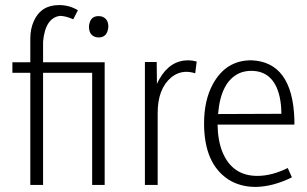

<svg xmlns="http://www.w3.org/2000/svg" viewBox="-20 -736 1221 764"><path d="M151.4 0V-446.3H346.7V0H396.5V-488.3H151.4V-570.3Q160.2 -666 219.7 -672.9Q243.2 -671.9 271.5 -659.2L290 -695.3Q255.9 -715.8 214.8 -715.8Q142.6 -715.8 114.3 -651.4Q100.6 -621.1 100.6 -582V-488.3H29.3V-446.3H100.6V0ZM411.1 -629.9Q411.1 -663.1 382.8 -670.9Q377 -671.9 372.1 -671.9Q342.8 -671.9 335.9 -642.6Q334 -635.7 334 -629.9Q334 -594.7 363.3 -587.9Q368.2 -586.9 372.1 -586.9Q402.3 -586.9 409.2 -617.2Q411.1 -624 411.1 -629.9Z M607.4 0V-286.1Q607.4 -382.8 661.1 -427.7Q688.5 -450.2 721.7 -450.2Q738.3 -450.2 756.8 -444.3L762.7 -491.2Q743.2 -496.1 729.5 -496.1Q657.2 -496.1 615.2 -422.9Q609.4 -413.1 604.5 -402.3L603.5 -489.3H556.6V0Z M1141.6 -30.3 1125 -67.4Q1061.5 -36.1 1003.9 -36.1Q904.3 -36.1 865.2 -130.9Q846.7 -176.8 845.7 -240.2H1151.4V-261.7Q1143.6 -490.2 979.5 -496.1Q878.9 -496.1 827.1 -401.4Q792 -336.9 792 -245.1Q792 -85.9 887.7 -22.5Q934.6 7.8 997.1 7.8Q1066.4 6.8 1141.6 -30.3ZM979.5 -454.1Q1069.3 -454.1 1092.8 -350.6Q1099.6 -319.3 1099.6 -283.2L847.7 -282.2Q858.4 -412.1 933.6 -445.3Q955.1 -454.1 979.5 -454.1Z"/></svg>

Font: Yaldevi Colombo Light
Style: Regular
Weight: 300
Designer: Sol Matas, Denzil Rajitha, Kosala Senevirathne and Pathum Egodawatta
Foundry: Mooniak
Version: Version 1.020 ; ttfautohint (v1.6)